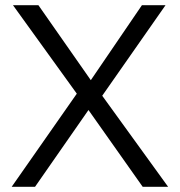

<svg xmlns="http://www.w3.org/2000/svg" viewBox="-20 -720 692 740"><path d="M25 0 276 -359 30 -700H128L330 -411L527 -700H618L374 -351L628 0H530L321 -296L115 0Z"/></svg>

Font: Lexend Light
Style: Regular
Weight: 300
Designer: Bonnie Shaver-Troup, Thomas Jockin
Foundry: Lexend
Version: Version 1.007; ttfautohint (v1.8.3)